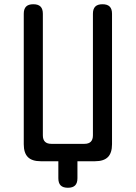

<svg xmlns="http://www.w3.org/2000/svg" viewBox="-20 -760 640 905"><path d="M255 80V0H172Q131 0 111.5 -19.5Q92 -39 92 -80V-695Q92 -718 103 -729Q114 -740 137 -740Q160 -740 171 -729Q182 -718 182 -695V-122Q182 -102 192 -92Q202 -82 222 -82H378Q398 -82 408 -92Q418 -102 418 -122V-695Q418 -718 429 -729Q440 -740 463 -740Q486 -740 497 -729Q508 -718 508 -695V-80Q508 -39 488.5 -19.5Q469 0 428 0H345V80Q345 103 334 114Q323 125 300 125Q277 125 266 114Q255 103 255 80Z"/></svg>

Font: Maple Mono NL
Style: Regular
Weight: 400
Monospace: yes
Designer: subframe7536
Version: Version 7.000